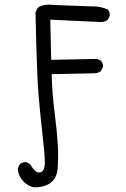

<svg xmlns="http://www.w3.org/2000/svg" viewBox="-20 -684 540 824"><path d="M130.4 119.6Q171.9 119.6 197.8 100.1Q225.1 79.1 228 33.7Q229.5 9.8 229.5 -6.8Q229.5 -40 228 -64.9Q225.1 -115.7 214.4 -200.7Q203.6 -285.6 201.7 -365.7L389.2 -369.6Q401.9 -371.1 413.1 -378.9L421.4 -395.5Q421.9 -397.5 421.9 -401.6Q421.9 -405.8 420.2 -411.6Q418.5 -417.5 414.1 -422.9L397.9 -431.2L199.7 -427.2L195.8 -599.6L413.1 -589.4Q429.2 -589.4 442.4 -598.6L450.7 -615.2Q451.2 -617.2 451.2 -619.1Q451.2 -633.3 443.4 -642.6Q414.1 -656.7 378.4 -656.7Q374.5 -656.7 370.1 -656.7L208 -662.6Q198.2 -664.1 189.5 -664.1Q166.5 -664.1 147 -654.3L140.6 -647.9L132.3 -631.3Q138.2 -364.3 145 -281.7Q151.9 -199.2 162.1 -109.9Q172.4 -20 172.4 13.2Q172.4 51.8 151.4 56.2Q149.4 56.2 146.2 56.2Q143.1 56.2 138.2 54.2Q125 48.3 109.9 21L93.8 12.2Q91.8 11.7 90.3 11.7Q75.7 11.7 65.9 20.5Q58.1 30.3 56.2 43Q60.1 74.2 81.1 95.2Q100.1 114.3 124 119.6Q127.4 119.6 130.4 119.6Z"/></svg>

Font: Bakudai
Style: ExtraLight
Weight: 200
Version: Version 1.48